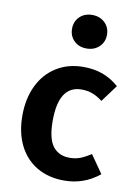

<svg xmlns="http://www.w3.org/2000/svg" viewBox="-91 -861 659 936"><g transform="rotate(10 239.0 -393.5)"><path d="M467 -482 405 -398Q379 -418 354.5 -427Q330 -436 301 -436Q188 -436 188 -262Q188 -174 217 -136Q246 -98 300 -98Q328 -98 351 -106.5Q374 -115 405 -135L467 -46Q391 16 293 16Q215 16 157.5 -18Q100 -52 69 -114.5Q38 -177 38 -261Q38 -345 69 -409.5Q100 -474 157.5 -510Q215 -546 291 -546Q344 -546 386.5 -530.5Q429 -515 467 -482ZM376 -720Q376 -684 351.5 -660.5Q327 -637 289 -637Q251 -637 227 -660.5Q203 -684 203 -720Q203 -756 227 -779.5Q251 -803 289 -803Q327 -803 351.5 -779.5Q376 -756 376 -720Z"/></g></svg>

Font: Wolseley Sans SemiBold
Style: Regular
Weight: 600
Designer: Carrois Corporate & Edenspiekermann AG
Foundry: Carrois Corporate GbR & Edenspiekermann AG
Version: Version 4.202